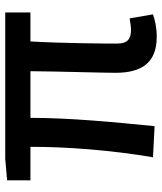

<svg xmlns="http://www.w3.org/2000/svg" viewBox="36 -626 605 716"><g transform="rotate(-90 338.0 -268.5)"><path d="M558 14C594 14 622 7 642 0L627 -87C608 -84 594 -82 584 -82C550 -82 533 -95 533 -134C533 -178 534 -341 541 -457H649V-551H103L23 -544V-457H148C148 -317 135 -153 109 0L225 6C240 -144 256 -310 256 -457H430C429 -345 424 -190 424 -140C424 -44 460 14 558 14Z"/></g></svg>

Font: GenYoGothic2 TW M
Style: Regular
Weight: 500
Version: Version 2.100;PS 2.1;hotconv 16.6.51;makeotf.lib2.5.65220 DE